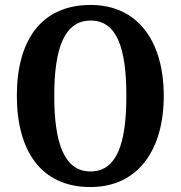

<svg xmlns="http://www.w3.org/2000/svg" viewBox="-20 -745 729 775"><path d="M345 10C535 10 641 -137 641 -358C641 -580 535 -725 346 -725C145 -725 48 -580 48 -359C48 -137 145 10 345 10ZM345 -53C240 -53 199 -166 199 -358C199 -551 240 -662 346 -662C452 -662 490 -551 490 -358C490 -166 452 -53 345 -53Z"/></svg>

Font: Noto Serif Devanagari Condensed
Style: Bold
Weight: 700
Width: 3
Designer: Universal Thirst, Indian Type Foundry and the Monotype Design Team
Foundry: Monotype Imaging Inc.
Version: Version 2.004